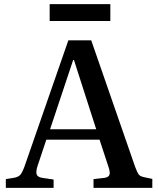

<svg xmlns="http://www.w3.org/2000/svg" viewBox="-20 -904 761 924"><path d="M8 0V-42L51 -49Q69 -53 78 -63Q87 -73 98 -103L309 -710H419L630 -102Q640 -75 647 -65Q654 -55 675 -51L713 -43V0H430V-42L483 -48Q502 -51 506.5 -62Q511 -73 503 -98L459 -232H203L160 -103Q153 -81 156 -66.5Q159 -52 184 -48L238 -40V0ZM221 -282H443L336 -615H332ZM219 -803V-884H511V-803Z"/></svg>

Font: Literata 36pt Medium
Style: Regular
Weight: 500
Designer: Latin by Veronika Burian and Jose Scaglione. Greek by Irene Vlachou. Cyrillic by Vera Evstafieva.
Foundry: TypeTogether
Version: Version 3.002